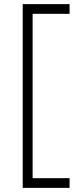

<svg xmlns="http://www.w3.org/2000/svg" viewBox="-20 -720 387 930"><path d="M90 190V-700H317V-653H138V143H317V190Z"/></svg>

Font: Lexend Deca ExtraLight
Style: Regular
Weight: 200
Designer: Bonnie Shaver-Troup, Thomas Jockin
Foundry: Lexend
Version: Version 1.008; ttfautohint (v1.8.4.7-5d5b)